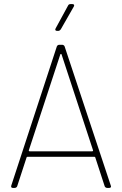

<svg xmlns="http://www.w3.org/2000/svg" viewBox="-20 -919 595 939"><path d="M334 -899H325C320 -899 315 -897 313 -892L252 -780C248 -773 251 -768 259 -768H265C270 -768 274 -771 277 -775L341 -887C345 -894 342 -899 334 -899ZM504 0H514C520 0 523 -3 523 -7C523 -8 522 -10 522 -11L296 -692C294 -697 289 -700 284 -700H270C265 -700 260 -697 258 -692L35 -11C33 -4 36 0 43 0H52C57 0 62 -3 64 -8L110 -149C111 -152 112 -152 114 -152H442C444 -152 445 -152 446 -149L492 -8C494 -3 499 0 504 0ZM121 -184 275 -653C276 -656 280 -656 281 -653L435 -184C436 -182 434 -179 431 -179H125C122 -179 120 -182 121 -184Z"/></svg>

Font: Barlow Thin
Style: Regular
Weight: 250
Designer: Jeremy Tribby
Foundry: Tribby Type
Version: Version 1.422;hotconv 1.0.109;makeotfexe 2.5.65596